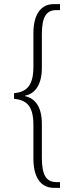

<svg xmlns="http://www.w3.org/2000/svg" viewBox="-20 -780 360 931"><path d="M242 131H271V103H253C203 103 183 66 183 -14V-179C183 -260 152 -303 101 -314V-316C152 -326 183 -371 183 -452V-614C183 -695 203 -731 253 -731H271V-760H240C176 -760 142 -706 142 -620V-456C142 -356 102 -334 48 -328V-301C102 -295 142 -274 142 -175V-10C142 76 175 131 242 131Z"/></svg>

Font: Noto Serif Khmer ExtraCondensed ExtraLight
Style: Regular
Weight: 200
Width: 2
Designer: Danh Hong and the Monotype Design Team
Foundry: Monotype Imaging Inc.
Version: Version 2.004